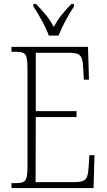

<svg xmlns="http://www.w3.org/2000/svg" viewBox="-20 -951 540 971"><path d="M38 0V-25H61Q85 -25 97.5 -30.5Q110 -36 114.5 -54Q119 -72 119 -108V-605Q119 -642 114.5 -660Q110 -678 97.5 -683.5Q85 -689 61 -689H38V-714H425L430 -548H404L401 -601Q400 -635 394.5 -653Q389 -671 374.5 -677.5Q360 -684 329 -684H161V-389H367V-359H161L160 -30H356Q386 -30 400.5 -36.5Q415 -43 420.5 -58.5Q426 -74 428 -102L432 -166H458L453 0ZM227 -771Q219 -794 205.5 -820.5Q192 -847 177 -873Q162 -899 149 -918V-931H162Q191 -901 212 -875.5Q233 -850 252 -815Q271 -850 291.5 -875.5Q312 -901 341 -931H354V-918Q335 -890 312 -847.5Q289 -805 276 -771Z"/></svg>

Font: Noto Serif Bengali Condensed ExtraLight
Style: Regular
Weight: 200
Width: 3
Designer: Juan Bruce, Universal Thirst, Indian Type Foundry and the Monotype Design Team.
Foundry: Monotype Imaging Inc.
Version: Version 2.003; ttfautohint (v1.8.4.7-5d5b)